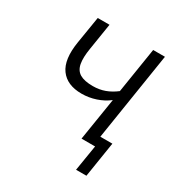

<svg xmlns="http://www.w3.org/2000/svg" viewBox="-149 -597 787 834"><g transform="rotate(30 244.5 -180.0)"><path d="M350 129 371 0H305L313 -48H430L402 129ZM303 0 337 -213Q310 -192 275.5 -180.5Q241 -169 205 -169Q132 -169 98.5 -215Q65 -261 80 -354L102 -489H161L140 -357Q132 -309 137.5 -279Q143 -249 165.5 -235.5Q188 -222 231 -222Q263 -222 290.5 -232Q318 -242 344 -262L380 -489H439L362 0Z"/></g></svg>

Font: Nunito Sans 10pt Condensed Light
Style: Italic
Weight: 300
Width: 3
Italic angle: -9°
Designer: Vernon Adams
Foundry: Vernon Adams
Version: Version 3.101;gftools[0.9.27]